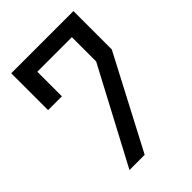

<svg xmlns="http://www.w3.org/2000/svg" viewBox="-207 -792 884 884"><g transform="rotate(-45 235.0 -350.0)"><path d="M103 0 348 -462V-620H123V-460H33V-700H438V-450L202 0Z"/></g></svg>

Font: Tektur SemiCondensed
Style: Regular
Weight: 400
Width: 4
Designer: Adam Jagosz
Foundry: Adam Jagosz
Version: Version 1.005;gftools[0.9.30]